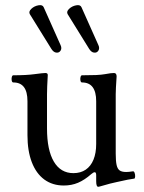

<svg xmlns="http://www.w3.org/2000/svg" viewBox="-20 -698 551 734"><path d="M347.7 -5.9V-27.8Q347.7 -39.6 342.3 -39.6Q336.9 -39.6 328.6 -32.2Q303.2 -9.8 278.3 0.7Q253.4 11.2 224.1 11.2Q180.7 11.2 149.4 -11.7Q118.2 -34.7 101.6 -77.9Q85 -121.1 85 -181.2V-311Q85 -347.2 71.5 -365Q58.1 -382.8 30.8 -382.8Q26.4 -382.8 24.9 -389.6Q23.4 -396.5 25.1 -403.3Q26.9 -410.2 30.8 -410.2Q81.5 -410.2 112.8 -414.6Q144.5 -418.9 153.3 -418.9Q158.2 -418.9 160.4 -417Q162.6 -415 162.6 -411.1Q159.7 -360.8 159.7 -337.9V-207Q159.7 -124.5 185.8 -80.3Q211.9 -36.1 260.7 -36.1Q288.1 -36.1 307.6 -49.3Q327.1 -62.5 337.4 -87.6Q347.7 -112.8 347.7 -147.5V-311Q347.7 -382.8 293.5 -382.8Q289.1 -382.8 287.6 -389.6Q286.1 -396.5 287.8 -403.3Q289.6 -410.2 293.5 -410.2Q325.7 -410.2 346.9 -411.1Q368.2 -412.1 381.8 -414.6Q394.5 -417 402.6 -418Q410.6 -418.9 416 -418.9Q420.9 -418.9 423.3 -415.5Q425.8 -412.1 425.8 -405.8Q422.4 -356.4 422.4 -337.9V-110.8Q422.4 -82 425.8 -67.1Q429.2 -52.2 437.5 -46.4Q445.8 -40.5 462.4 -40.5Q472.2 -40.5 487.8 -43Q492.2 -43.9 494.6 -37.1Q497.1 -30.3 496.6 -22.7Q496.1 -15.1 492.7 -15.1Q484.9 -14.2 467.8 -11Q450.7 -7.8 426.3 -2L400.9 3.9Q373.5 11.2 360.8 15.1Q358.4 15.6 355.5 16.1Q351.6 16.1 349.6 10.7Q347.7 5.4 347.7 -5.9ZM147 -670.4 211.4 -525.9Q217.3 -513.7 211.7 -504.6Q206.1 -495.6 195.3 -496.8Q184.6 -498 176.3 -511.2L94.2 -643.6Q88.4 -653.3 99.6 -664.1Q110.8 -674.8 126.7 -677.7Q142.6 -680.7 147 -670.4ZM291.5 -670.4 356 -525.9Q361.8 -513.7 356.2 -504.6Q350.6 -495.6 339.8 -496.8Q329.1 -498 320.8 -511.2L238.8 -643.6Q232.9 -653.3 244.1 -664.1Q255.4 -674.8 271.2 -677.7Q287.1 -680.7 291.5 -670.4Z"/></svg>

Font: Junicode Two Beta VF
Style: Regular
Weight: 400
Designer: Peter S. Baker
Foundry: Briery Creek Software
Version: Version 1.031 beta; ttfautohint (v1.8.1.43-b0c9)